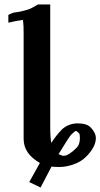

<svg xmlns="http://www.w3.org/2000/svg" viewBox="-20 -718 446 853"><path d="M294.9 -118.2Q285.2 -106.9 240.2 -33.2Q254.9 -25.9 263.2 -25.9Q284.7 -25.9 320.8 -62Q335 -76.2 335 -105Q335 -122.1 331.1 -126Q320.8 -136.2 316.9 -136.2Q313 -136.2 294.9 -118.2ZM209 22 160.2 115.2 109.9 90.8 157.2 5.9Q85 -34.7 85 -101.1V-566.9Q85 -608.4 83 -620.1Q80.6 -627.9 84 -629.9Q50.8 -625.5 17.1 -617.2V-651.9Q35.6 -661.6 46.9 -663.1Q69.8 -665 102.1 -674.8Q117.7 -679.2 148.9 -698.2H203.1V-160.2Q203.1 -105.5 208 -83Q231 -119.1 253.9 -141.1H252.9Q283.7 -169.9 325.2 -169.9Q364.7 -169.9 381.8 -152.8Q405.8 -128.9 405.8 -104Q405.8 -64.9 361.8 -21Q340.3 0.5 307.1 12.2Q273.9 23.9 245.1 23.9Q220.2 23.9 209 22Z"/></svg>

Font: Linux Libertine G
Style: Semibold
Weight: 600
Designer: Philipp H. Poll
Foundry: Philipp H. Poll
Version: Version 5.1.1